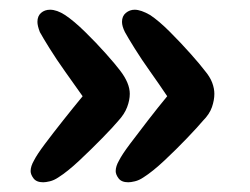

<svg xmlns="http://www.w3.org/2000/svg" viewBox="-20 -397 514 395"><path d="M69 -22Q55 -22 49 -30Q43 -38 43 -45Q43 -55 50 -67Q56 -79 72.5 -101Q89 -123 110 -149.5Q131 -176 150 -199Q133 -223 114.5 -249Q96 -275 82 -297.5Q68 -320 62 -331Q57 -344 57 -352Q57 -364 64.5 -370.5Q72 -377 83 -377Q97 -377 114 -366Q132 -354 155 -331.5Q178 -309 198 -286.5Q218 -264 227 -252Q247 -226 247 -204Q247 -191 241.5 -176.5Q236 -162 223 -148Q213 -136 190.5 -113Q168 -90 143.5 -67Q119 -44 100 -32Q91 -26 82.5 -24Q74 -22 69 -22ZM244 -22Q230 -22 224 -30Q218 -38 218 -45Q218 -55 225 -67Q231 -79 247.5 -101Q264 -123 284.5 -149.5Q305 -176 324 -199Q308 -223 289.5 -249Q271 -275 257 -297.5Q243 -320 237 -331Q231 -343 231 -352Q231 -364 239 -370.5Q247 -377 257 -377Q270 -377 289 -366Q307 -354 329.5 -331.5Q352 -309 372 -286.5Q392 -264 401 -252Q412 -239 416.5 -227Q421 -215 421 -204Q421 -191 416 -176.5Q411 -162 397 -148Q387 -136 365 -113Q343 -90 318.5 -67Q294 -44 275 -32Q266 -26 257.5 -24Q249 -22 244 -22Z"/></svg>

Font: Akaya Kanadaka
Style: Regular
Weight: 400
Designer: Vaishnavi Murthy Yerkadithaya, Juan Luis Blanco Aristondo
Version: Version 1.002; ttfautohint (v1.8.3)